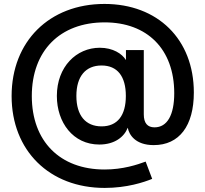

<svg xmlns="http://www.w3.org/2000/svg" viewBox="-20 -738 1028 961"><path d="M503.9 202.6C614.7 202.6 700.2 174.3 741.7 157.2L709 70.8C668 85.9 596.2 110.4 503.4 110.4C279.8 110.4 139.2 -31.2 139.2 -257.3C139.2 -483.4 279.8 -626 503.9 -626C715.8 -626 852.1 -493.2 852.1 -271.5C852.1 -162.1 816.9 -100.6 753.4 -100.6C718.3 -100.6 699.7 -121.6 699.7 -165.5V-487.3H610.4V-438H609.9C591.3 -468.8 545.4 -499 479.5 -499C362.3 -499 264.6 -403.8 264.6 -257.8C264.6 -125 345.7 -14.6 477.1 -14.6C554.7 -14.6 602.1 -53.7 619.1 -98.1H619.6C626 -64 657.2 -11.7 749.5 -11.7C877.4 -11.7 950.2 -108.4 950.2 -274.9C950.2 -542 769 -718.3 502.9 -718.3C227.1 -718.3 38.1 -530.8 38.1 -257.3C38.1 15.6 227.1 202.6 503.9 202.6ZM488.3 -105.5C408.7 -105.5 362.3 -159.7 362.3 -257.8C362.3 -356 408.7 -410.2 488.3 -410.2C567.9 -410.2 609.9 -355.5 609.9 -257.8C609.9 -160.2 567.9 -105.5 488.3 -105.5Z"/></svg>

Font: Raveo Display Display Medium
Style: Regular
Weight: 500
Designer: Jakub Foglar, Rasmus Andersson (Inter)
Foundry: Jakubfoglar.com
Version: Version 1.100;Glyphs 3.2.3 (3260)